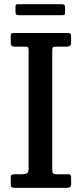

<svg xmlns="http://www.w3.org/2000/svg" viewBox="-20 -910 396 930"><path d="M233 -664.5V-88Q233 -75.5 237.2 -70.8Q241.5 -66 253 -66H311.5Q324.5 -66 324.5 -50V-17.5Q324.5 0 303.5 0H52.5Q41.5 0 36.8 -3.5Q32 -7 32 -17.5V-50.5Q32 -60 36.5 -63Q41 -66 55.5 -66H86Q99 -66 108.8 -70Q118.5 -74 118.5 -91V-665.5Q118.5 -676 116.5 -680Q114.5 -684 102.5 -684H50.5Q32 -684 32 -700V-735Q32 -745.5 35.2 -747.8Q38.5 -750 48.5 -750H305Q317.5 -750 321 -747Q324.5 -744 324.5 -731.5V-705.5Q324.5 -692 318.8 -688Q313 -684 302.5 -684H253Q240 -684 236.5 -680.8Q233 -677.5 233 -664.5ZM55 -852.5V-876Q55 -883 56.8 -886.2Q58.5 -889.5 65 -889.5H278Q287.5 -889.5 291.2 -886.8Q295 -884 295 -874V-851.5Q295 -843.5 293.5 -840Q292 -836.5 284 -836.5H72.5Q63 -836.5 59 -839.2Q55 -842 55 -852.5Z"/></svg>

Font: Besley* Narrow Medium
Style: Regular
Weight: 500
Width: 4
Designer: Owen Earl
Foundry: indestructible type*
Version: Version 3.000; ttfautohint (v1.8.3)